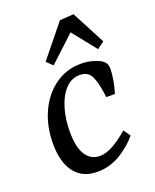

<svg xmlns="http://www.w3.org/2000/svg" viewBox="-124 -704 640 791"><g transform="rotate(-20 196.0 -309.0)"><path d="M166 13Q102 13 67.5 -31.5Q33 -76 33 -157Q33 -234 61 -295.5Q89 -357 139 -393Q189 -429 253 -429Q276 -429 297 -424Q318 -419 334 -411Q350 -402 355.5 -392Q361 -382 361 -367Q361 -347 356 -318.5Q351 -290 343 -264H305Q298 -325 284 -356Q270 -387 233 -387Q196 -387 169.5 -358.5Q143 -330 129 -283Q115 -236 115 -181Q115 -112 137 -78.5Q159 -45 198 -45Q226 -45 258 -63Q290 -81 324 -111L345 -81Q316 -45 269 -16Q222 13 166 13ZM120 -486 234 -627 295 -631 372 -484 341 -461 258 -565 146 -461Z"/></g></svg>

Font: Yrsa
Style: Italic
Weight: 400
Italic angle: -7.10001°
Designer: Anna Giedrys (Yrsa+Rasa design), David Brezina (Yrsa art-direction, Rasa art-direction, design)
Foundry: Rosetta Type Foundry
Version: Version 2.004